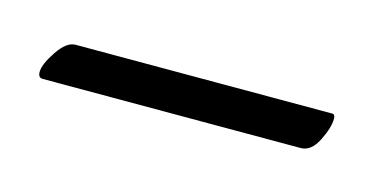

<svg xmlns="http://www.w3.org/2000/svg" viewBox="-25 -465 242 125"><g transform="rotate(15 96.5 -402.5)"><path d="M3 -389Q0 -389 0 -393Q0 -398 6 -407Q12 -416 18 -416H191Q193 -416 193 -413Q193 -407 188.5 -398Q184 -389 177 -389Z"/></g></svg>

Font: Luxurious Script
Style: Regular
Weight: 400
Designer: Robert E. Leuschke
Foundry: Robert E. Leuschke
Version: Version 1.010; ttfautohint (v1.8.3)